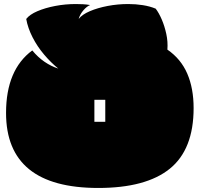

<svg xmlns="http://www.w3.org/2000/svg" viewBox="-20 -897 990 952"><path d="M467 35Q10 35 10 -337Q10 -551 140 -647Q168 -613 201 -590.5Q234 -568 269 -557Q233 -586 199 -626Q165 -666 141.5 -712Q118 -758 110 -803Q127 -825 165.5 -841.5Q204 -858 254 -867.5Q304 -877 356 -877Q374 -877 392 -876Q410 -875 427 -872Q411 -866 394 -846.5Q377 -827 370 -803Q387 -825 425.5 -841.5Q464 -858 514 -867.5Q564 -877 616 -877Q653 -877 688 -871.5Q723 -866 752 -854Q768 -833 782 -800.5Q796 -768 804.5 -729Q813 -690 810 -651Q877 -605 908.5 -532Q940 -459 940 -361Q940 -156 822 -60.5Q704 35 467 35ZM448 -293H502V-402H448Z"/></svg>

Font: Oi
Style: Regular
Weight: 400
Designer: Kostas Bartsokas, Mohamad Dakak
Foundry: Foundry5
Version: Version 4.000